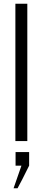

<svg xmlns="http://www.w3.org/2000/svg" viewBox="-20 -760 244 1036"><path d="M53.2 255.9 95.7 133.8H64V60.5H137.2V133.8Q124 161.6 100.1 208Q76.2 254.4 74.7 255.9ZM63 1V-739.7H127.4V1Z"/></svg>

Font: News Cycle
Style: Regular
Weight: 500
Version: Version 0.5.2